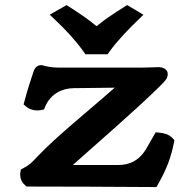

<svg xmlns="http://www.w3.org/2000/svg" viewBox="-20 -753 780 775"><path d="M324.8 -534H414.2L422.7 -545.7C454.5 -589.6 497.3 -633.7 537.1 -672.3L559 -693.5L493.3 -732.6L476.9 -722.2C440.8 -699.3 407.6 -678.3 369.8 -647.3C336.5 -675.3 302.1 -697.9 264.8 -722.1L248.8 -732.4L180.6 -693.8L203.5 -672.1C242.9 -634.8 284.4 -590.9 316.4 -545.9ZM78.7 -344.3 75.3 -331.6 85.8 -322.6C93 -316.6 101.2 -312.7 109.4 -310.3C120.6 -307.1 132.5 -306.1 144.5 -308.5L157.7 -311.2L162.4 -322.6C183.8 -373.5 230.1 -396.6 276.9 -397.1L443 -399.1C339.6 -307.1 210.2 -205.1 127.8 -117.8C108.1 -95.9 96.2 -85.8 74.3 -74.1L64.1 -68.7L62.3 -58.1C60.8 -49.5 61.4 -41 63.6 -32.9C66.2 -23.6 71 -14.2 79.9 -6.8L87.1 0H97C178.3 0 261 0.3 344.2 0.6C426.7 1 509.2 1.5 596.9 2L611.6 2.1L618.8 -10.7C655.7 -76.3 670.2 -120.4 681.5 -174.4L684.1 -187L675.4 -196.5C668.4 -204.1 660 -208.4 651.4 -211.5C643.1 -214.6 634 -216.5 624.3 -217.4L608.3 -218.9L567.3 -147.4C540.8 -106.6 505.9 -87 457 -87H274.1C370.9 -174 530.8 -311.3 623 -402.8C642.4 -422.9 657 -433.9 657 -453.6C657 -478.5 629.4 -482 620 -482C613.1 -482 576.3 -480 545.6 -480H220.1C186.7 -480 165.7 -485.3 153 -489L149.6 -490H146C127.1 -490 118.5 -475.2 114.8 -462.2C102.3 -426 92.2 -394.6 78.7 -344.3Z"/></svg>

Font: Linux Libertine Mono O 
Style: Mono Bold
Weight: 400
Designer: Philipp H. Poll
Foundry: Philipp H. Poll
Version: Version 5.1.7